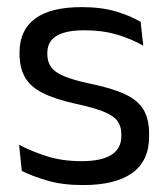

<svg xmlns="http://www.w3.org/2000/svg" viewBox="-20 -520 481 551"><path d="M218.4 11.1Q159.5 11.1 115.6 -1.8Q71.7 -14.6 42.5 -29.7L34.8 -104.5Q71.4 -85.3 115.2 -71.4Q159 -57.5 214.3 -57.5Q271 -57.5 299.6 -75.6Q328.2 -93.7 328.2 -129.2V-134.5Q328.2 -157.4 317.3 -172.5Q306.3 -187.7 278.4 -199.2Q250.4 -210.7 198.9 -221.8Q137.4 -235.3 101.9 -253.5Q66.4 -271.8 51.3 -298.9Q36.1 -326.1 36.1 -365.1V-369.7Q36.1 -433.3 80.7 -466.5Q125.2 -499.6 214.3 -499.6Q271.9 -499.6 314.2 -486.7Q356.5 -473.7 383.5 -457.3L391.2 -388.9Q358.4 -407.8 316.4 -420.5Q274.4 -433.1 222.1 -433.1Q184.1 -433.1 160.6 -425.3Q137.2 -417.5 126.5 -403.2Q115.8 -388.8 115.8 -368.9V-365.1Q115.8 -343 126.5 -327.7Q137.2 -312.3 164.4 -301.1Q191.6 -289.8 239.9 -279.6Q302.3 -266.8 339.1 -249.5Q375.8 -232.2 391.9 -205.2Q407.9 -178.3 407.9 -136.3V-128Q407.9 -59.1 360.1 -24Q312.2 11.1 218.4 11.1Z"/></svg>

Font: Anek Odia Medium
Style: Regular
Weight: 500
Designer: Yesha Goshar & Mahesh Sahu (Odia), Yesha Goshar (Latin)
Foundry: Ek Type
Version: Version 1.003